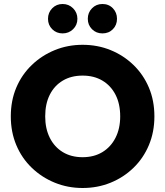

<svg xmlns="http://www.w3.org/2000/svg" viewBox="-20 -933 826 960"><path d="M393 7Q319 7 254 -19.5Q189 -46 139 -94Q89 -142 61.5 -207.5Q34 -273 34 -351Q34 -430 61.5 -495Q89 -560 139 -608Q189 -656 254 -682.5Q319 -709 393 -709Q468 -709 533 -682.5Q598 -656 647.5 -608Q697 -560 724.5 -495Q752 -430 752 -351Q752 -273 724.5 -207.5Q697 -142 647.5 -94Q598 -46 533 -19.5Q468 7 393 7ZM393 -147Q450 -147 492 -172.5Q534 -198 557.5 -244Q581 -290 581 -351Q581 -414 557.5 -459.5Q534 -505 492 -530Q450 -555 393 -555Q336 -555 294 -530Q252 -505 229 -459.5Q206 -414 206 -351Q206 -290 229 -244Q252 -198 294 -172.5Q336 -147 393 -147ZM293 -766Q262 -766 241 -787Q220 -808 220 -839Q220 -870 241 -891.5Q262 -913 293 -913Q324 -913 345.5 -891.5Q367 -870 367 -839Q367 -808 345.5 -787Q324 -766 293 -766ZM492 -766Q461 -766 440 -787Q419 -808 419 -839Q419 -870 440 -891.5Q461 -913 492 -913Q524 -913 544.5 -891.5Q565 -870 565 -839Q565 -808 544.5 -787Q524 -766 492 -766Z"/></svg>

Font: Parkinsans
Style: Bold
Weight: 700
Designer: Red Stone, Indian Type Foundry
Foundry: Indian Type Foundry
Version: Version 1.000